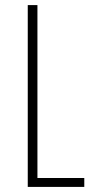

<svg xmlns="http://www.w3.org/2000/svg" viewBox="-20 -734 370 754"><path d="M89 0V-714H127V-35H311V0Z"/></svg>

Font: Noto Sans Armenian SemiCondensed ExtraLight
Style: Regular
Weight: 200
Width: 4
Designer: Monotype Design Team
Foundry: Monotype Imaging Inc.
Version: Version 2.008; ttfautohint (v1.8.4.7-5d5b)